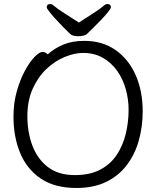

<svg xmlns="http://www.w3.org/2000/svg" viewBox="-20 -916 785 954"><path d="M372 -804Q407 -827 441 -848.5Q475 -870 500 -891Q505 -896 513 -896Q531 -896 531 -880Q531 -874 517.5 -857Q504 -840 484 -819Q464 -798 444.5 -779Q425 -760 413 -748Q407 -742 394.5 -739Q382 -736 369 -736Q357 -736 346.5 -738.5Q336 -741 331 -745Q313 -762 292.5 -783Q272 -804 253.5 -824.5Q235 -845 223.5 -860Q212 -875 212 -880Q212 -896 230 -896Q238 -896 243 -891Q268 -870 302.5 -848.5Q337 -827 372 -804ZM217 -646Q252 -677 296 -695Q340 -713 399 -713Q489 -713 554 -667.5Q619 -622 654 -543Q689 -464 689 -363Q689 -286 669.5 -217Q650 -148 609.5 -95Q569 -42 507 -12Q445 18 360 18Q252 18 183 -28.5Q114 -75 80.5 -155Q47 -235 47 -337Q47 -404 63.5 -462.5Q80 -521 104 -565Q128 -609 152 -633.5Q176 -658 191 -658Q199 -658 206 -654.5Q213 -651 217 -646ZM352 -46Q426 -46 477 -72.5Q528 -99 559 -145Q590 -191 604.5 -249.5Q619 -308 619 -371Q619 -422 605 -472.5Q591 -523 562.5 -563.5Q534 -604 491.5 -628.5Q449 -653 393 -653Q350 -653 301.5 -633Q253 -613 211 -573.5Q169 -534 142.5 -475Q116 -416 116 -339Q116 -259 141 -192.5Q166 -126 218 -86Q270 -46 352 -46Z"/></svg>

Font: Moon Stars Kai HW
Style: Regular
Weight: 400
Designer: GuiWonder
Version: Version 1.101